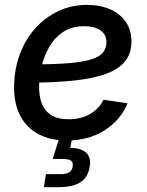

<svg xmlns="http://www.w3.org/2000/svg" viewBox="-20 -567 606 791"><path d="M256.3 11.7Q188.5 11.7 139.4 -13.9Q90.3 -39.6 63.7 -89.6Q37.1 -139.6 38.1 -211.9Q39.1 -282.7 61.8 -343.8Q84.5 -404.8 125.2 -450.2Q166 -495.6 220.2 -521.2Q274.4 -546.9 337.9 -546.9Q392.1 -546.9 433.6 -528.8Q475.1 -510.7 498.3 -476.8Q521.5 -442.9 521.5 -396Q521.5 -347.7 495.6 -314.9Q469.7 -282.2 417.2 -262.9Q364.7 -243.7 285.2 -235.1Q205.6 -226.6 98.6 -226.6L111.3 -301.8Q202.1 -301.8 261.7 -306.6Q321.3 -311.5 355.7 -322.3Q390.1 -333 404.3 -350.8Q418.5 -368.7 418.5 -394.5Q418.5 -424.3 394 -441.7Q369.6 -459 327.1 -459Q275.4 -459 240 -435.3Q204.6 -411.6 182.9 -373.8Q161.1 -335.9 151.1 -292.7Q141.1 -249.5 141.1 -210Q140.6 -172.9 151.6 -142.3Q162.6 -111.8 189.5 -93.8Q216.3 -75.7 263.2 -75.7Q313.5 -75.7 351.1 -97.4Q388.7 -119.1 406.2 -155.8L505.4 -141.6Q477.1 -72.3 411.1 -30.3Q345.2 11.7 256.3 11.7ZM160.6 204.1 169.4 150.4H228Q252.9 150.4 264.9 143.1Q276.9 135.7 279.3 119.1Q282.2 102.5 272.9 95.2Q263.7 87.9 238.3 87.9H197.3L231.4 -22.9H280.8L277.3 0L269.5 42Q314.9 43 335.4 62.5Q356 82 349.6 119.6Q342.8 163.6 311.3 183.8Q279.8 204.1 221.7 204.1Z"/></svg>

Font: Inter 20pt Medium
Style: Italic
Weight: 500
Italic angle: -9.3988°
Version: Version 4.001;git-66647c0bb